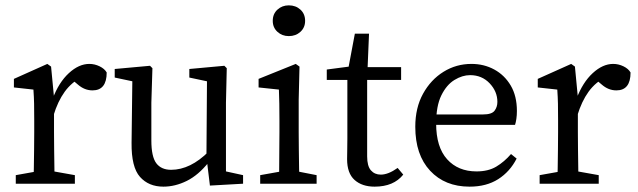

<svg xmlns="http://www.w3.org/2000/svg" viewBox="-20 -687 2385 718"><path d="M39 0V-32L140 -50H159L260 -32V0ZM105 0Q106 -21 106.5 -55.5Q107 -90 107.5 -127.5Q108 -165 108 -193V-236Q108 -274 107.5 -299Q107 -324 105 -352L32 -360V-392L157 -448L171 -438L182 -323V-193Q182 -165 182.5 -127.5Q183 -90 183.5 -55.5Q184 -21 184 0ZM180 -255 168 -318H177Q200 -379 237.5 -413.5Q275 -448 314 -448Q334 -448 352.5 -439Q371 -430 379 -416Q379 -349 326 -349Q296 -349 271 -371L246 -392L291 -402Q248 -380 222 -344Q196 -308 180 -255Z M591 11Q536 11 503.5 -25.5Q471 -62 472 -153L475 -396L494 -379L409 -397V-429L541 -441L550 -432L546 -303V-162Q546 -101 564.5 -76.5Q583 -52 620 -52Q692 -52 761 -121L775 -81H761Q722 -32 678.5 -10.5Q635 11 591 11ZM765 7 752 -100 754 -383 688 -397V-429L819 -441L828 -432L825 -303V-46L889 -32V0Z M953 0V-32L1054 -50H1072L1164 -32V0ZM1023 0Q1024 -21 1024 -55.5Q1024 -90 1024.5 -127.5Q1025 -165 1025 -193V-236Q1025 -274 1024.5 -299Q1024 -324 1023 -352L947 -360V-392L1086 -448L1100 -438L1097 -314V-193Q1097 -165 1097.5 -127.5Q1098 -90 1098.5 -55.5Q1099 -21 1100 0ZM1060 -552Q1035 -552 1017.5 -568Q1000 -584 1000 -609Q1000 -635 1017.5 -651Q1035 -667 1060 -667Q1086 -667 1103.5 -651Q1121 -635 1121 -609Q1121 -584 1103.5 -568Q1086 -552 1060 -552Z M1381 11Q1334 11 1306 -14Q1278 -39 1278 -92Q1278 -109 1278.5 -125.5Q1279 -142 1279 -169V-388H1202V-427L1316 -442L1279 -412L1307 -561H1360L1354 -418L1353 -400V-102Q1353 -66 1367 -50Q1381 -34 1404 -34Q1432 -34 1467 -59L1488 -34Q1452 11 1381 11ZM1316 -388V-436H1480V-388Z M1736 11Q1644 11 1588.5 -48.5Q1533 -108 1533 -213Q1533 -284 1562 -336.5Q1591 -389 1638.5 -418.5Q1686 -448 1743 -448Q1790 -448 1828.5 -427Q1867 -406 1890 -367Q1913 -328 1913 -272Q1913 -256 1911 -242.5Q1909 -229 1906 -220H1567V-259H1786Q1819 -259 1829.5 -273Q1840 -287 1840 -306Q1840 -345 1811 -375.5Q1782 -406 1738 -406Q1709 -406 1679.5 -388Q1650 -370 1630.5 -330.5Q1611 -291 1611 -225Q1611 -137 1652 -91.5Q1693 -46 1762 -46Q1806 -46 1836 -64Q1866 -82 1891 -111L1912 -94Q1887 -45 1843 -17Q1799 11 1736 11Z M1998 0V-32L2099 -50H2118L2219 -32V0ZM2064 0Q2065 -21 2065.5 -55.5Q2066 -90 2066.5 -127.5Q2067 -165 2067 -193V-236Q2067 -274 2066.5 -299Q2066 -324 2064 -352L1991 -360V-392L2116 -448L2130 -438L2141 -323V-193Q2141 -165 2141.5 -127.5Q2142 -90 2142.5 -55.5Q2143 -21 2143 0ZM2139 -255 2127 -318H2136Q2159 -379 2196.5 -413.5Q2234 -448 2273 -448Q2293 -448 2311.5 -439Q2330 -430 2338 -416Q2338 -349 2285 -349Q2255 -349 2230 -371L2205 -392L2250 -402Q2207 -380 2181 -344Q2155 -308 2139 -255Z"/></svg>

Font: Lisu Bosa ExtraLight
Style: Regular
Weight: 200
Designer: David Morse, Annie Olsen, Victor Gaultney, Frank Grießhammer (Latin)
Foundry: SIL International
Version: Version 2.000